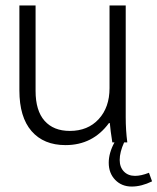

<svg xmlns="http://www.w3.org/2000/svg" viewBox="-20 -520 575 701"><path d="M523.9 110.8 535.2 142.1Q496.6 161.1 460.9 161.1Q424.3 161.1 400.6 136.7Q377 112.3 377 74.2Q377 38.6 397.9 0H390.1Q383.3 -43 380.9 -70.8H377.9Q318.8 9.8 219.2 9.8Q139.6 9.8 95.2 -41.3Q50.8 -92.3 50.8 -189.9V-500H109.9V-188Q109.9 -116.2 142.6 -79.1Q175.3 -42 234.9 -42Q300.8 -42 340.3 -85Q379.9 -127.9 379.9 -198.2V-500H439V-91.8Q439 -44.9 444.8 0H433.1Q417 35.6 417 64Q417 90.3 432.4 106.2Q447.8 122.1 473.1 122.1Q495.1 122.1 523.9 110.8Z"/></svg>

Font: LT Hoop Light
Style: Regular
Weight: 300
Designer: Daniel Lyons
Foundry: LyonsType
Version: Version 1.000